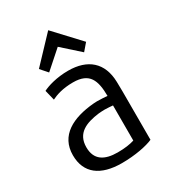

<svg xmlns="http://www.w3.org/2000/svg" viewBox="-190 -878 894 994"><g transform="rotate(-30 257.5 -381.5)"><path d="M256 -676 360 -583 396 -625 256 -775 114 -625 151 -583ZM352 -60C327 -52 294 -47 252 -47C173 -47 124 -76 124 -151C124 -236 189 -261 267 -271C280 -272 292 -273 303 -273C322 -273 338 -271 352 -270ZM431 -19V-307C431 -327 430 -347 430 -366C427 -482 357 -542 240 -542C171 -542 114 -524 87 -510L102 -449C128 -462 169 -477 232 -477C331 -477 351 -420 352 -327C338 -328 314 -330 291 -330C284 -330 277 -329 270 -329C141 -318 43 -268 43 -150C43 -42 117 12 243 12C324 12 395 -3 431 -19Z"/></g></svg>

Font: Repo
Style: Regular
Weight: 400
Designer: Stefan Peev
Foundry: Context Ltd
Version: Version 0.000